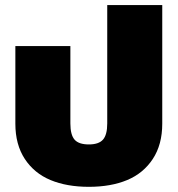

<svg xmlns="http://www.w3.org/2000/svg" viewBox="-20 -720 694 750"><path d="M40 -236.8V-540H254.9V-237.8Q254.9 -193.4 271.2 -174.6Q287.6 -155.8 327.1 -155.8Q365.7 -155.8 382.3 -174.6Q398.9 -193.4 398.9 -237.8V-700.2H613.8V-236.8Q613.8 -155.3 576.9 -99.1Q540 -43 476.6 -16.6Q413.1 9.8 327.1 9.8Q241.2 9.8 177.5 -16.6Q113.8 -43 76.9 -99.1Q40 -155.3 40 -236.8Z"/></svg>

Font: Kanit ExtraBold
Style: Regular
Weight: 800
Designer: Katatrad Team
Foundry: CadsonDemak
Version: Version 1.000;PS 001.000;hotconv 1.0.88;makeotf.lib2.5.64775